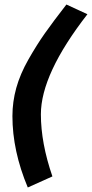

<svg xmlns="http://www.w3.org/2000/svg" viewBox="-20 -777 407 850"><path d="M274 -757 367 -714Q161 -449 161 -271Q161 -144 212 4L103 53Q35 -109 35 -263Q35 -326 52 -387.5Q69 -449 106 -514Q143 -579 179 -630Q215 -681 274 -757Z"/></svg>

Font: Raleway-v4020
Style: Bold Italic
Weight: 700
Italic angle: -12°
Designer: Matt McInerney, Pablo Impallari, Rodrigo Fuenzalida
Foundry: Matt McInerney, Pablo Impallari, Rodrigo Fuenzalida
Version: Version 4.020;PS 004.020;hotconv 1.0.88;makeotf.lib2.5.64775